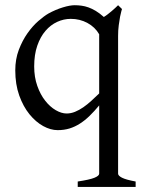

<svg xmlns="http://www.w3.org/2000/svg" viewBox="-20 -489 555 743"><path d="M237.8 -49.8Q254.4 -49.8 270.5 -56.4Q286.6 -63 302.5 -74Q318.4 -85 333.5 -98.9Q348.6 -112.8 363.8 -127.4V-356.4Q347.7 -384.3 318.4 -400.1Q289.1 -416 253.9 -416Q226.6 -416 201.2 -404.3Q175.8 -392.6 156 -369.6Q136.2 -346.7 124.3 -312.3Q112.3 -277.8 112.3 -231.9Q112.3 -190.4 124.3 -156.7Q136.2 -123 154.8 -99.4Q173.3 -75.7 195.6 -62.7Q217.8 -49.8 237.8 -49.8ZM280.8 234.4V213.4Q326.7 206.5 345.2 199Q363.8 191.4 363.8 183.1V-81.1Q345.2 -58.6 327.1 -41Q309.1 -23.4 289.8 -11Q270.5 1.5 249.3 8.1Q228 14.6 203.1 14.6Q175.8 14.6 147 -1.2Q118.2 -17.1 94 -46.9Q69.8 -76.7 54.4 -119.6Q39.1 -162.6 39.1 -216.8Q39.1 -259.8 52.7 -295.9Q66.4 -332 86.2 -360.1Q106 -388.2 128.4 -407.7Q150.9 -427.2 168 -437Q195.8 -452.1 223.1 -460.4Q250.5 -468.8 269 -468.8Q282.2 -468.8 295.4 -467Q308.6 -465.3 322.3 -460.4Q335.9 -455.6 350.6 -446.8Q365.2 -438 381.8 -423.3Q389.2 -427.7 397 -433.8Q404.8 -439.9 412.1 -446Q419.4 -452.1 426 -458.3Q432.6 -464.4 437 -468.8L452.1 -454.1Q452.1 -454.1 449.7 -446Q447.3 -438 444.6 -424.1Q441.9 -410.2 439.5 -391.1Q437 -372.1 437 -350.1V183.1Q437 190.9 452.1 198.7Q467.3 206.5 504.9 213.4V234.4Z"/></svg>

Font: GentiumAlt
Style: Regular
Weight: 400
Designer: J. Victor Gaultney
Version: Version 1.02; 2005; OFL release